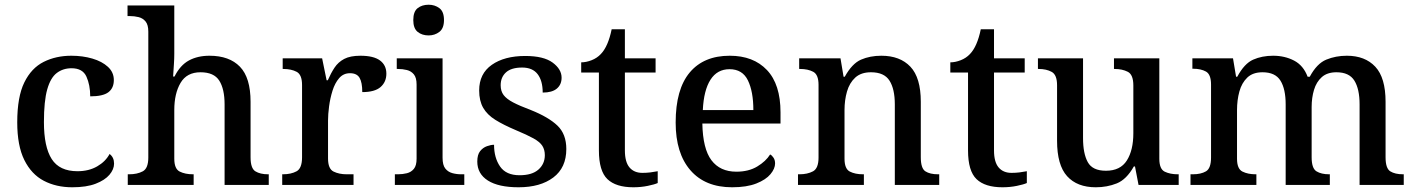

<svg xmlns="http://www.w3.org/2000/svg" viewBox="-20 -783 5991 813"><path d="M286 10Q218 10 165.5 -17.5Q113 -45 83 -105.5Q53 -166 53 -265Q53 -373 83 -434Q113 -495 165 -521Q217 -547 282 -547Q330 -547 371 -535Q412 -523 437 -500Q462 -477 462 -444Q462 -410 439 -392.5Q416 -375 362 -375Q362 -423 346 -458.5Q330 -494 283 -494Q247 -494 220.5 -474Q194 -454 180 -404.5Q166 -355 166 -266Q166 -161 199 -109.5Q232 -58 308 -58Q356 -58 391.5 -78.5Q427 -99 444 -131Q463 -117 463 -90Q463 -66 443.5 -43Q424 -20 385 -5Q346 10 286 10Z M521 0V-45H527Q561 -45 584.5 -57.5Q608 -70 608 -116V-649Q608 -678 596.5 -692Q585 -706 567 -710.5Q549 -715 529 -715H520V-760H718V-555Q718 -535 716.5 -512.5Q715 -490 714 -474.5Q713 -459 713 -459H719Q743 -507 780 -527Q817 -547 867 -547Q951 -547 996 -500.5Q1041 -454 1041 -352V-117Q1041 -70 1061.5 -57.5Q1082 -45 1115 -45H1118V0H931V-341Q931 -406 908.5 -441.5Q886 -477 829 -477Q771 -477 744.5 -432Q718 -387 718 -317V-111Q718 -68 741 -56.5Q764 -45 797 -45H800V0Z M1175 0V-45H1178Q1212 -45 1235.5 -57.5Q1259 -70 1259 -117V-423Q1259 -467 1236 -479Q1213 -491 1180 -491H1177V-536H1344L1363 -443H1368Q1381 -473 1396.5 -496.5Q1412 -520 1437.5 -533.5Q1463 -547 1506 -547Q1562 -547 1589 -527Q1616 -507 1616 -471Q1616 -436 1591.5 -414.5Q1567 -393 1514 -393Q1514 -434 1502.5 -453.5Q1491 -473 1462 -473Q1434 -473 1416 -452Q1398 -431 1388 -399Q1378 -367 1373.5 -333Q1369 -299 1369 -273V-112Q1369 -68 1392.5 -56.5Q1416 -45 1448 -45H1477V0Z M1795 -633Q1767 -633 1748.5 -648Q1730 -663 1730 -698Q1730 -734 1748.5 -748.5Q1767 -763 1795 -763Q1821 -763 1840.5 -748.5Q1860 -734 1860 -698Q1860 -663 1840.5 -648Q1821 -633 1795 -633ZM1652 0V-45H1665Q1685 -45 1703 -49.5Q1721 -54 1732.5 -68Q1744 -82 1744 -111V-425Q1744 -454 1732.5 -468Q1721 -482 1703 -486.5Q1685 -491 1665 -491H1660V-536H1854V-115Q1854 -84 1865.5 -69.5Q1877 -55 1895 -50Q1913 -45 1933 -45H1946V0Z M2176 10Q2091 10 2046 -18.5Q2001 -47 2001 -99Q2001 -128 2013 -143Q2025 -158 2042 -164Q2059 -170 2072 -170Q2072 -115 2097.5 -78Q2123 -41 2180 -41Q2233 -41 2260 -65Q2287 -89 2287 -126Q2287 -149 2276.5 -165.5Q2266 -182 2239 -197Q2212 -212 2164 -232Q2112 -254 2077.5 -275.5Q2043 -297 2026 -326.5Q2009 -356 2009 -400Q2009 -471 2062.5 -508.5Q2116 -546 2204 -546Q2282 -546 2320 -518Q2358 -490 2358 -454Q2358 -425 2338 -408Q2318 -391 2278 -391Q2278 -441 2256.5 -469Q2235 -497 2191 -497Q2145 -497 2122.5 -476.5Q2100 -456 2100 -422Q2100 -397 2112.5 -380.5Q2125 -364 2152.5 -349.5Q2180 -335 2228 -317Q2303 -287 2340.5 -251Q2378 -215 2378 -152Q2378 -73 2323 -31.5Q2268 10 2176 10Z M2662 10Q2588 10 2552 -24.5Q2516 -59 2516 -146V-476H2441V-519Q2462 -519 2485 -528Q2508 -537 2524 -554Q2555 -586 2570 -659H2626V-536H2756V-476H2626V-146Q2626 -97 2645.5 -74Q2665 -51 2700 -51Q2718 -51 2734 -53Q2750 -55 2765 -58V-8Q2752 -2 2723 4Q2694 10 2662 10Z M3080 10Q2966 10 2903.5 -62Q2841 -134 2841 -264Q2841 -405 2900.5 -476Q2960 -547 3070 -547Q3170 -547 3227.5 -486.5Q3285 -426 3285 -307V-260H2954Q2956 -153 2992.5 -104.5Q3029 -56 3098 -56Q3150 -56 3186.5 -78Q3223 -100 3241 -129Q3249 -125 3255.5 -115Q3262 -105 3262 -91Q3262 -69 3242.5 -45.5Q3223 -22 3182.5 -6Q3142 10 3080 10ZM3170 -317Q3170 -395 3147 -442.5Q3124 -490 3069 -490Q3017 -490 2988.5 -445.5Q2960 -401 2956 -317Z M3359 0V-45H3365Q3399 -45 3422.5 -57.5Q3446 -70 3446 -116V-424Q3446 -467 3423.5 -479Q3401 -491 3368 -491H3364V-536H3539L3552 -458H3557Q3588 -514 3626 -530.5Q3664 -547 3712 -547Q3791 -547 3835 -500.5Q3879 -454 3879 -352V-117Q3879 -70 3898.5 -57.5Q3918 -45 3952 -45H3957V0H3769V-341Q3769 -406 3746.5 -441.5Q3724 -477 3668 -477Q3626 -477 3601.5 -454.5Q3577 -432 3566.5 -395.5Q3556 -359 3556 -317V-111Q3556 -68 3578.5 -56.5Q3601 -45 3634 -45H3638V0Z M4225 10Q4151 10 4115 -24.5Q4079 -59 4079 -146V-476H4004V-519Q4025 -519 4048 -528Q4071 -537 4087 -554Q4118 -586 4133 -659H4189V-536H4319V-476H4189V-146Q4189 -97 4208.5 -74Q4228 -51 4263 -51Q4281 -51 4297 -53Q4313 -55 4328 -58V-8Q4315 -2 4286 4Q4257 10 4225 10Z M4620 10Q4541 10 4498.5 -37Q4456 -84 4456 -187V-422Q4456 -466 4433.5 -478.5Q4411 -491 4378 -491H4375V-536H4566V-198Q4566 -133 4586 -96.5Q4606 -60 4663 -60Q4724 -60 4751.5 -103.5Q4779 -147 4779 -219V-421Q4779 -467 4755.5 -479Q4732 -491 4700 -491H4697V-536H4889V-111Q4889 -67 4912 -56Q4935 -45 4967 -45H4971V0H4801L4786 -78H4781Q4750 -23 4709 -6.5Q4668 10 4620 10Z M5021 0V-45H5031Q5065 -45 5086.5 -57.5Q5108 -70 5108 -116V-425Q5108 -468 5086.5 -480Q5065 -492 5032 -492H5029V-536H5201L5214 -458H5219Q5249 -514 5286.5 -530.5Q5324 -547 5371 -547Q5420 -547 5459.5 -526.5Q5499 -506 5517 -458H5526Q5556 -514 5596 -530.5Q5636 -547 5683 -547Q5760 -547 5803.5 -500.5Q5847 -454 5847 -352V-117Q5847 -70 5867 -57.5Q5887 -45 5921 -45H5924V0H5737V-341Q5737 -406 5715 -441.5Q5693 -477 5639 -477Q5600 -477 5577 -456.5Q5554 -436 5544 -402.5Q5534 -369 5534 -330V-117Q5534 -70 5554.5 -57.5Q5575 -45 5608 -45H5611V0H5424V-341Q5424 -406 5402 -441.5Q5380 -477 5326 -477Q5285 -477 5261.5 -454.5Q5238 -432 5228 -395.5Q5218 -359 5218 -317V-111Q5218 -68 5241 -56.5Q5264 -45 5297 -45H5300V0Z"/></svg>

Font: Noto Serif Hentaigana Medium
Style: Regular
Weight: 500
Designer: Kazuhiro Yamada
Foundry: nipponia
Version: Version 1.000; ttfautohint (v1.8.4.7-5d5b)